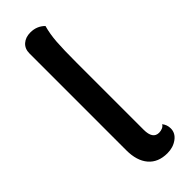

<svg xmlns="http://www.w3.org/2000/svg" viewBox="-249 -751 781 781"><g transform="rotate(-45 141.0 -361.0)"><path d="M72 -117V-674Q72 -701 89.5 -716.5Q107 -732 135 -732Q172 -732 197 -707Q187 -671 184 -629.5Q181 -588 181 -512V-126Q181 -73 217 -73Q227 -73 236.5 -77Q246 -81 250 -89Q263 -73 263 -52Q263 -25 239 -7.5Q215 10 182 10Q129 10 100.5 -23.5Q72 -57 72 -117Z"/></g></svg>

Font: Arima Madurai
Style: Bold
Weight: 700
Designer: Joana Correia and Natanael Gama
Foundry: NDISCOVER
Version: Version 1.019